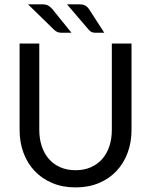

<svg xmlns="http://www.w3.org/2000/svg" viewBox="-20 -838 682 866"><path d="M68.4 0ZM320.8 -70.3Q359.4 -70.3 389.9 -83.7Q420.4 -97.2 441.4 -121.3Q462.4 -145.5 473.4 -178.7Q484.4 -211.9 484.4 -252V-641.6H573.2V-252Q573.2 -196.3 555.7 -148.9Q538.1 -101.6 505.6 -66.9Q473.1 -32.2 426.3 -12.5Q379.4 7.3 320.8 7.3Q262.2 7.3 215.6 -12.5Q168.9 -32.2 136.2 -66.9Q103.5 -101.6 85.9 -148.9Q68.4 -196.3 68.4 -252V-641.6H157.2V-252.4Q157.2 -212.4 168.2 -179Q179.2 -145.5 200.2 -121.3Q221.2 -97.2 251.7 -83.7Q282.2 -70.3 320.8 -70.3ZM338.9 -818.4Q354.5 -818.4 364.3 -813Q374 -807.6 380.9 -797.9L450.2 -690.4H409.2Q399.4 -690.4 393.1 -693.6Q386.7 -696.8 380.4 -703.6L282.2 -818.4ZM171.4 -818.4Q187 -818.4 197 -813Q207 -807.6 215.3 -797.9L302.2 -690.4H256.3Q246.1 -690.4 238.8 -693.6Q231.4 -696.8 224.1 -703.6L106.4 -818.4Z"/></svg>

Font: Carlito
Style: Regular
Weight: 400
Designer: Lukasz Dziedzic
Foundry: tyPoland Lukasz Dziedzic
Version: Version 1.104